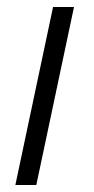

<svg xmlns="http://www.w3.org/2000/svg" viewBox="-20 -530 270 550"><path d="M24 0 132 -510H192L84 0Z"/></svg>

Font: Radio Canada Condensed Light
Style: Italic
Weight: 300
Width: 3
Italic angle: -12°
Designer: Charles Daoud, Etienne Aubert Bonn, Alexandre Saumier Demers, Jacques Le Bailly
Foundry: Radio-Canada
Version: Version 2.104; ttfautohint (v1.8.4.7-5d5b);gftools[0.9.28.de